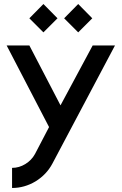

<svg xmlns="http://www.w3.org/2000/svg" viewBox="-20 -701 605 955"><path d="M439 -610 369 -540 299 -610 369 -681ZM266 -610 196 -540 126 -610 196 -681ZM552 -475 241 112Q212 167 157 201Q102 234 40 234V134Q75 134 106 115Q137 96 154 65L224 -69L13 -475H126L281 -177L441 -475Z"/></svg>

Font: Railway
Style: Regular
Weight: 400
Version: 1.000